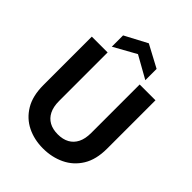

<svg xmlns="http://www.w3.org/2000/svg" viewBox="-258 -1057 1203 1203"><g transform="rotate(45 343.5 -455.5)"><path d="M341 12Q263 12 200 -19Q137 -50 99.5 -112.5Q62 -175 62 -271V-700H202V-270Q202 -219 219 -185Q236 -151 267.5 -133.5Q299 -116 344 -116Q389 -116 420.5 -133.5Q452 -151 469 -185Q486 -219 486 -270V-700H626V-271Q626 -175 587.5 -112.5Q549 -50 484 -19Q419 12 341 12ZM195 -744V-844L344 -923L492 -844V-744L344 -827Z"/></g></svg>

Font: DM Sans 18pt ExtraBold
Style: Regular
Weight: 800
Designer: Colophon Foundry, Jonny Pinhorn
Foundry: Colophon Foundry
Version: Version 4.004;gftools[0.9.30]